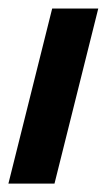

<svg xmlns="http://www.w3.org/2000/svg" viewBox="-20 -437 254 457"><path d="M0 0 104.2 -416.7H213.9L109.7 0Z"/></svg>

Font: Afacad SemiBold
Style: Italic
Weight: 600
Italic angle: -14°
Designer: Kristian Moeller
Foundry: Dicotype
Version: Version 1.000